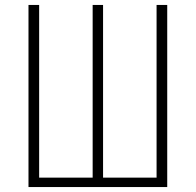

<svg xmlns="http://www.w3.org/2000/svg" viewBox="-20 -755 790 775"><path d="M95 0V-735H138V-38H354V-735H396V-38H612V-735H655V0Z"/></svg>

Font: Zed Sans Extralight Extended
Style: Regular
Weight: 200
Width: 7
Designer: Belleve Invis
Foundry: Belleve Invis
Version: Version 1.0.0; ttfautohint (v1.8.4)